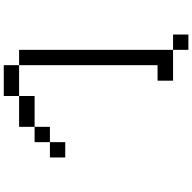

<svg xmlns="http://www.w3.org/2000/svg" viewBox="-20 -879 1040 1040"><g transform="rotate(90 500.0 -359.0)"><path d="M167 -776.4V-859.4H250V-776.4ZM750 -109.4V-26.4H667V57.6H500V140.6H333V57.6H250V-776.4H417V-692.4H333V57.6H500V-26.4H667V-109.4ZM750 -109.4V-192.4H833V-109.4Z"/></g></svg>

Font: KH Dot kagurazaka 12
Style: Regular
Weight: 400
Designer: Original version for X68000 by Keitarou Hiraki (http://hp.vector.co.jp/authors/VA000874/) / TrueType conversion by Homem
Version: Version 1.00.20150527